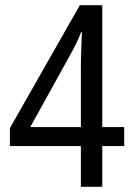

<svg xmlns="http://www.w3.org/2000/svg" viewBox="-20 -809 512 736"><path d="M456 -249V-322H372V-789H286L18 -318V-249H290V-93H372V-249ZM290 -322H96L251 -602C264 -626 280 -656 291 -686H294C293 -653 290 -601 290 -558Z"/></svg>

Font: Noto Sans Kannada UI Condensed
Style: Regular
Weight: 400
Width: 3
Designer: Jelle Bosma - Monotype Design Team
Foundry: Monotype Imaging Inc.
Version: Version 2.005